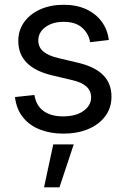

<svg xmlns="http://www.w3.org/2000/svg" viewBox="-20 -559 538 820"><path d="M251 11.7Q195.3 11.7 150.9 -5.6Q106.4 -22.9 78.4 -57.6Q50.3 -92.3 43.9 -144.5L127 -153.3Q134.3 -107.9 165.8 -85Q197.3 -62 249 -62Q304.7 -62 336.9 -85.4Q369.1 -108.9 369.1 -142.6Q369.1 -171.9 348.4 -189.9Q327.6 -208 290.5 -216.3L204.1 -236.8Q130.9 -253.9 94.5 -290.8Q58.1 -327.6 58.1 -384.3Q58.1 -429.7 83 -464.4Q107.9 -499 151.6 -518.8Q195.3 -538.6 251.5 -538.6Q306.6 -538.6 347.7 -519.8Q388.7 -501 413.8 -467.3Q439 -433.6 444.8 -388.2L364.7 -378.9Q359.4 -414.6 331.3 -440.2Q303.2 -465.8 252 -465.8Q204.1 -465.8 173.8 -443.1Q143.6 -420.4 143.6 -386.7Q143.6 -356.9 165.3 -338.9Q187 -320.8 229 -311L311.5 -291.5Q385.7 -273.9 420.9 -238Q456.1 -202.1 456.1 -146.5Q456.1 -98.6 429.7 -63Q403.3 -27.3 356.9 -7.8Q310.5 11.7 251 11.7ZM168 241.2 207.5 57.6H294.9L233.9 241.2Z"/></svg>

Font: Inter 24pt
Style: Regular
Weight: 400
Designer: Rasmus Andersson
Foundry: rsms
Version: Version 4.001;git-66647c0bb